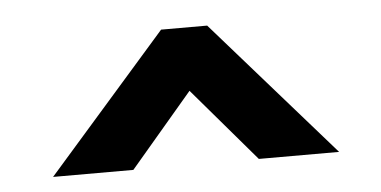

<svg xmlns="http://www.w3.org/2000/svg" viewBox="-31 -888 654 330"><g transform="rotate(-5 296.0 -723.0)"><path d="M49 -605H187.5L295.5 -732L404 -605H542.5L335.5 -841H256Z"/></g></svg>

Font: Spartan
Style: Bold
Weight: 700
Designer: Matt Bailey, Mirko Velimirovic
Foundry: Matt Bailey
Version: Version 1.003; ttfautohint (v1.8.3)